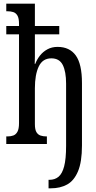

<svg xmlns="http://www.w3.org/2000/svg" viewBox="-20 -780 519 1040"><path d="M243 240V194H248Q277 194 297 177.5Q317 161 327.5 121Q338 81 338 10V-327Q338 -392 320 -428Q302 -464 258 -464Q211 -464 190 -420Q169 -376 169 -302V-108Q169 -78 177.5 -64Q186 -50 200.5 -45.5Q215 -41 232 -41H234V0H14V-41H21Q38 -41 52 -46Q66 -51 74.5 -66.5Q83 -82 83 -113V-594H14V-639H83V-651Q83 -681 74.5 -695.5Q66 -710 52 -714.5Q38 -719 21 -719H14V-760H169V-639H301V-594H169V-503Q169 -489 169 -474.5Q169 -460 168.5 -449Q168 -438 168 -434H171Q180 -458 196.5 -479Q213 -500 237 -513Q261 -526 292 -526Q357 -526 390.5 -479.5Q424 -433 424 -330V8Q424 97 402.5 148Q381 199 343.5 219.5Q306 240 256 240Z"/></svg>

Font: Noto Serif ExtraCondensed
Style: Regular
Weight: 400
Width: 2
Designer: Monotype Design Team
Foundry: Monotype Imaging Inc.
Version: Version 2.013